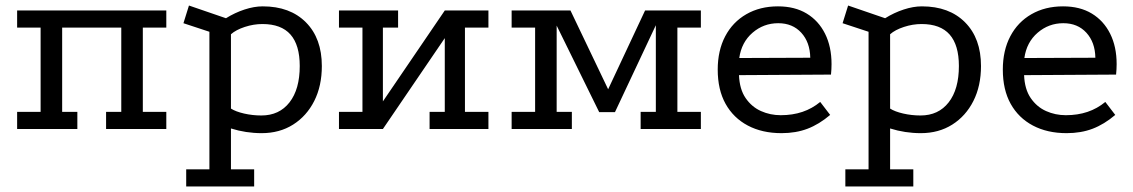

<svg xmlns="http://www.w3.org/2000/svg" viewBox="-20 -467 4102 695"><path d="M42 -429H582V-367H497V-62H582V0H364V-62H419V-367H205V-62H260V0H42V-62H127V-367H42Z M654 208V146H738V-352L644 -383L664 -447L798 -401Q830 -421 865 -432.5Q900 -444 931 -444Q1030 -444 1087.5 -386Q1145 -328 1145 -228Q1145 -156 1117.5 -101.5Q1090 -47 1041 -16Q992 15 927 15Q870 15 816 -2V146H900V208ZM926 -49Q991 -49 1028 -96.5Q1065 -144 1065 -228Q1065 -304 1031.5 -342Q998 -380 930 -380Q898 -380 866 -369.5Q834 -359 816 -343V-74Q833 -63 863.5 -56Q894 -49 926 -49Z M1207 -429H1421V-367H1366V-100L1590 -429H1748V-367H1663V-62H1748V0H1535V-62H1590V-329L1366 0H1207V-62H1292V-367H1207Z M1832 0V-62H1917V-367H1832V-429H2045L2198 -109H2165L2315 -429H2517V-367H2432V-62H2517V0H2299V-62H2354V-418L2372 -414L2206 -61H2149L1976 -413L1995 -417V-62H2050V0Z M2985 -51Q2945 -17 2903 -1Q2861 15 2809 15Q2739 15 2687 -12.5Q2635 -40 2606.5 -91Q2578 -142 2578 -215Q2578 -284 2605 -335.5Q2632 -387 2681.5 -415.5Q2731 -444 2796 -444Q2857 -444 2900 -418Q2943 -392 2966.5 -345Q2990 -298 2990 -235Q2990 -226 2989.5 -216.5Q2989 -207 2988 -197L2655 -195Q2657 -144 2679 -112Q2701 -80 2734.5 -65Q2768 -50 2806 -50Q2849 -50 2884.5 -62Q2920 -74 2949 -98ZM2913 -258Q2912 -314 2880.5 -348.5Q2849 -383 2797 -383Q2744 -383 2704 -348.5Q2664 -314 2656 -257Z M3040 208V146H3124V-352L3030 -383L3050 -447L3184 -401Q3216 -421 3251 -432.5Q3286 -444 3317 -444Q3416 -444 3473.5 -386Q3531 -328 3531 -228Q3531 -156 3503.5 -101.5Q3476 -47 3427 -16Q3378 15 3313 15Q3256 15 3202 -2V146H3286V208ZM3312 -49Q3377 -49 3414 -96.5Q3451 -144 3451 -228Q3451 -304 3417.5 -342Q3384 -380 3316 -380Q3284 -380 3252 -369.5Q3220 -359 3202 -343V-74Q3219 -63 3249.5 -56Q3280 -49 3312 -49Z M4017 -51Q3977 -17 3935 -1Q3893 15 3841 15Q3771 15 3719 -12.5Q3667 -40 3638.5 -91Q3610 -142 3610 -215Q3610 -284 3637 -335.5Q3664 -387 3713.5 -415.5Q3763 -444 3828 -444Q3889 -444 3932 -418Q3975 -392 3998.5 -345Q4022 -298 4022 -235Q4022 -226 4021.5 -216.5Q4021 -207 4020 -197L3687 -195Q3689 -144 3711 -112Q3733 -80 3766.5 -65Q3800 -50 3838 -50Q3881 -50 3916.5 -62Q3952 -74 3981 -98ZM3945 -258Q3944 -314 3912.5 -348.5Q3881 -383 3829 -383Q3776 -383 3736 -348.5Q3696 -314 3688 -257Z"/></svg>

Font: Podkova VF Beta
Style: Regular
Weight: 400
Designer: Ilya Yudin
Foundry: Cyreal (www.cyreal.org)
Version: Version 2.100